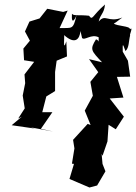

<svg xmlns="http://www.w3.org/2000/svg" viewBox="-20 -593 605 854"><path d="M345 -424C357 -411 386 -444 419 -427C417 -384 428 -412 407 -418C379 -373 385 -368 434 -316L376 -330L417 -272L382 -229L393 -167L357 -101C366 -80 374 -58 383 -37L370 -42L305 29L311 67L300 135L309 136L289 203L378 241L412 232L449 169L436 136L432 91L436 100L458 36L463 -38L495 -18L531 -74L468 -155L529 -159L500 -251L559 -252L549 -323L526 -363C526 -389 523 -411 538 -366C555 -380 552 -412 559 -436C553 -432 575 -478 558 -463C559 -478 500 -476 485 -489C485 -489 476 -478 524 -515C460 -490 449 -534 419 -497C426 -531 443 -531 447 -573C388 -522 393 -500 376 -523C330 -528 308 -521 300 -532C296 -473 318 -515 321 -528C305 -458 302 -470 245 -468L281 -546L261 -540L190 -554L156 -511L111 -497L91 -453L113 -412L84 -377L87 -325L132 -318L89 -262L92 -223L81 -168L90 -111L61 -66L77 -74L32 -36L136 -21L114 -27L216 -8L162 -20L213 -94H168L186 -164L225 -188V-273L232 -323L278 -342L275 -409C258 -357 268 -434 265 -437C313 -394 334 -417 338 -455Z"/></svg>

Font: Asimov Aggro
Style: CondIt
Weight: 500
Designer: Google
Version: Version 2.000980; 2014